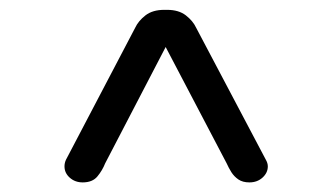

<svg xmlns="http://www.w3.org/2000/svg" viewBox="-20 -647 659 390"><path d="M313.5 -627H319.5Q343 -627 357.5 -615.8Q372 -604.5 378.5 -590.5L520 -322.5Q524 -315.5 524 -309Q524 -296 513.2 -286.2Q502.5 -276.5 486.5 -276.5Q473 -276.5 464.2 -282.5Q455.5 -288.5 450 -297.2Q444.5 -306 440.5 -315L316.5 -551.5L193.5 -315Q188 -301 178 -288.8Q168 -276.5 148 -276.5Q132.5 -276.5 121.8 -286Q111 -295.5 111 -309Q111 -316 114 -322.5L254.5 -590.5Q261 -604.5 275.5 -615.8Q290 -627 313.5 -627Z"/></svg>

Font: Sono ExtraLight Monospace
Style: Regular
Weight: 400
Version: Version 2.112